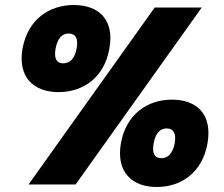

<svg xmlns="http://www.w3.org/2000/svg" viewBox="-20 -737 895 767"><path d="M70 -543C50 -428 115 -369 214 -369C313 -369 397 -428 417 -543C438 -659 374 -717 275 -717C176 -717 91 -659 70 -543ZM254 -603C281 -603 294 -584 286 -543C279 -503 259 -484 232 -484C206 -484 195 -503 202 -543C210 -584 228 -603 254 -603ZM94 0H282L786 -707H598ZM463 -165C443 -49 508 10 606 10C705 10 789 -49 809 -165C829 -281 766 -339 667 -339C569 -339 484 -281 463 -165ZM646 -224C672 -224 685 -205 678 -165C670 -124 651 -105 625 -105C598 -105 586 -124 594 -165C601 -205 620 -224 646 -224Z"/></svg>

Font: SVN-Poppins ExtraBold
Style: Italic
Weight: 800
Italic angle: -10°
Designer: Ninad Kale (Devanagari), Jonny Pinhorn (Latin)
Foundry: Indian Type Foundry
Version: Version 3.002 2017